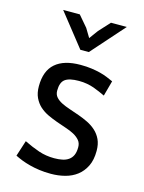

<svg xmlns="http://www.w3.org/2000/svg" viewBox="-105 -725 599 801"><g transform="rotate(15 194.5 -325.0)"><path d="M36.1 0ZM275.9 -125Q275.9 -142.6 266.1 -154.3Q256.3 -166 240.7 -174.6Q225.1 -183.1 204.8 -189.7Q184.6 -196.3 163.6 -203.9Q142.6 -211.4 122.3 -220.9Q102.1 -230.5 86.4 -244.6Q70.8 -258.8 61 -279.3Q51.3 -299.8 51.3 -328.6Q51.3 -395 88.4 -427.2Q125.5 -459.5 196.8 -459.5Q223.6 -459.5 244.6 -456.5Q265.6 -453.6 282.7 -449.2Q299.8 -444.8 314 -439Q328.1 -433.1 341.3 -427.2L323.2 -360.8Q311.5 -366.2 299.1 -371.8Q286.6 -377.4 272.7 -382.3Q258.8 -387.2 242.7 -390.1Q226.6 -393.1 207.5 -393.1Q166 -393.1 147.9 -379.6Q129.9 -366.2 129.9 -330.6Q129.9 -314 139.4 -303Q148.9 -292 164.8 -283.9Q180.7 -275.9 200.7 -269.3Q220.7 -262.7 241.9 -255.1Q263.2 -247.6 283.2 -237.8Q303.2 -228 319.1 -213.6Q335 -199.2 344.5 -179Q354 -158.7 354 -129.9Q354 -90.8 340.8 -64Q327.6 -37.1 305.7 -20.3Q283.7 -3.4 254.6 4.2Q225.6 11.7 193.8 11.7Q166.5 11.7 143.8 8.5Q121.1 5.4 101.6 0.2Q82 -4.9 65.9 -11.2Q49.8 -17.6 36.1 -24.4L58.1 -92.8Q91.8 -76.2 123.3 -65.4Q154.8 -54.7 190.4 -54.7Q209.5 -54.7 225.1 -57.9Q240.7 -61 252.2 -69.1Q263.7 -77.1 269.8 -90.6Q275.9 -104 275.9 -125ZM215.8 -520H179.2L66.9 -662.1H138.7L179.2 -614.7L202.1 -576.7L230 -614.7L273.4 -662.1H341.8Z"/></g></svg>

Font: PT Astra Sans
Style: Regular
Weight: 400
Designer: A.Korolkova, I. Chaeva
Foundry: ParaType Ltd
Version: Version 1.001; ttfautohint (v1.6)